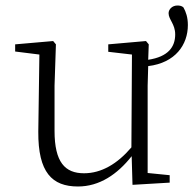

<svg xmlns="http://www.w3.org/2000/svg" viewBox="-20 -663 702 697"><path d="M178 -352 183 -502 173 -514 35 -502V-476L123 -465L119 -185C118 -37 169 14 263 14C341 14 406 -30 458 -96L461 8L596 0V-27L516 -35V-352L518 -423C617 -435 662 -501 662 -572C662 -600 655 -620 646 -636C640 -642 631 -643 624 -643C605 -643 592 -629 592 -615C592 -592 616 -576 616 -538C616 -493 591 -457 518 -446L520 -502L510 -514L373 -502V-475L459 -465L457 -128C406 -68 348 -34 285 -34C216 -34 178 -74 178 -188Z"/></svg>

Font: Noto Serif TC ExtraLight
Style: Regular
Weight: 200
Designer: Ryoko NISHIZUKA 西塚涼子 (kana & ideographs); Frank Grießhammer (Latin, Greek & Cyrillic); Wenlong ZHANG 张文龙 (bopomofo); San
Foundry: Adobe
Version: Version 2.001;hotconv 1.1.0;makeotfexe 2.6.0